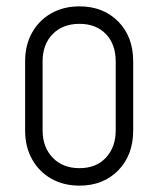

<svg xmlns="http://www.w3.org/2000/svg" viewBox="-20 -572 499 604"><path d="M230 12Q180 12 141.5 -9.8Q103 -31.5 81 -70.8Q59 -110 59 -162V-379Q59 -430.5 81 -469.5Q103 -508.5 141.5 -530.2Q180 -552 230 -552Q305 -552 352 -504.2Q399 -456.5 399 -379V-162Q399 -84 352 -36Q305 12 230 12ZM230 -43Q282.5 -43 313.2 -76Q344 -109 344 -162V-379Q344 -432.5 313.2 -464.8Q282.5 -497 230 -497Q177.5 -497 145.8 -464.8Q114 -432.5 114 -379V-162Q114 -109 145.8 -76Q177.5 -43 230 -43Z"/></svg>

Font: Mohave Light
Style: Regular
Weight: 300
Designer: Gumpita Rahayu
Foundry: Tokotype
Version: Version 2.003